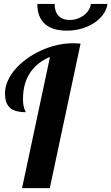

<svg xmlns="http://www.w3.org/2000/svg" viewBox="-20 -974 577 994"><path d="M94.2 0 238.8 -679.2Q172.4 -651.9 135.7 -597.2Q99.1 -542.5 99.1 -460.9Q99.1 -441.9 101.3 -429.9Q103.5 -418 106 -410.9Q108.4 -403.8 110.6 -399.9Q112.8 -396 112.8 -393.1Q86.9 -393.1 66.9 -398.2Q46.9 -403.3 33.4 -414.6Q20 -425.8 12.9 -444.3Q5.9 -462.9 5.9 -490.2Q5.9 -523.4 20.3 -555.7Q34.7 -587.9 59.8 -616.7Q85 -645.5 118.9 -669.9Q152.8 -694.3 191.7 -712.2Q230.5 -730 272.7 -740Q314.9 -750 356.9 -750Q368.2 -750 377.7 -749.5Q387.2 -749 397 -748L237.8 0ZM536.6 -953.6Q532.2 -924.3 513.9 -899.2Q495.6 -874 467.3 -855.2Q439 -836.4 402.6 -825.9Q366.2 -815.4 325.7 -815.4Q251 -815.4 212.2 -850.3Q173.3 -885.3 173.3 -953.6H262.7Q262.7 -913.6 283.2 -892.1Q303.7 -870.6 341.3 -870.6Q361.8 -870.6 380.6 -877.2Q399.4 -883.8 414.3 -895Q429.2 -906.2 438.7 -921.4Q448.2 -936.5 450.7 -953.6Z"/></svg>

Font: Lobster
Style: Regular
Weight: 400
Designer: Pablo Impallari
Foundry: Pablo Impallari
Version: Version 1.007; ttfautohint (v1.1) -l 8 -r 50 -G 50 -x 14 -D 